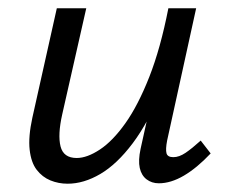

<svg xmlns="http://www.w3.org/2000/svg" viewBox="-20 -436 552 463"><path d="M143 7Q121 7 101.5 -1Q82 -9 68.5 -26.5Q55 -44 51.5 -75Q48 -106 58 -152L117 -416H188L130 -160Q119 -111 126 -83Q133 -55 165 -55Q190 -55 221 -75.5Q252 -96 282.5 -139Q313 -182 340 -250.5Q367 -319 386 -416H427Q404 -302 371 -221.5Q338 -141 300 -90.5Q262 -40 222 -16.5Q182 7 143 7ZM363 6Q346 6 333.5 -3.5Q321 -13 317 -31Q313 -49 319 -77L394 -416H453L383 -97Q379 -76 381.5 -66.5Q384 -57 398 -57Q412 -57 427.5 -67.5Q443 -78 464 -97L488 -66Q455 -31 423.5 -12.5Q392 6 363 6Z"/></svg>

Font: Ysabeau Infant Medium
Style: Italic
Weight: 500
Italic angle: -12°
Designer: Christian Thalmann (Catharsis Fonts)
Version: Version 2.001;gftools[0.9.30]; featfreeze: ss01,ss02,lnum